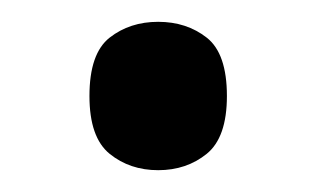

<svg xmlns="http://www.w3.org/2000/svg" viewBox="-20 -149 290 176"><path d="M125 7Q99 7 80.5 -8Q62 -23 62 -61Q62 -100 80.5 -114.5Q99 -129 125 -129Q151 -129 169.5 -114.5Q188 -100 188 -61Q188 -23 169.5 -8Q151 7 125 7Z"/></svg>

Font: Noto Serif NP Hmong
Style: Regular
Weight: 400
Designer: Dalton Maag Ltd
Foundry: Dalton Maag Ltd
Version: Version 1.001